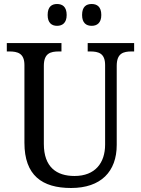

<svg xmlns="http://www.w3.org/2000/svg" viewBox="-20 -929 704 959"><path d="M438 -800C464 -800 486 -814 486 -854C486 -896 464 -909 438 -909C411 -909 390 -896 390 -854C390 -814 411 -800 438 -800ZM265 -800C291 -800 313 -814 313 -854C313 -896 291 -909 265 -909C239 -909 218 -896 218 -854C218 -814 239 -800 265 -800ZM335 10C484 10 563 -72 563 -205V-600C563 -663 596 -672 638 -672H650V-714H418V-672H430C472 -672 505 -663 505 -604V-207C505 -116 456 -50 352 -50C263 -50 199 -94 199 -210V-600C199 -663 232 -672 275 -672H287V-714H14V-672H26C68 -672 102 -663 102 -604V-216C102 -53 190 10 335 10Z"/></svg>

Font: Noto Serif Devanagari SemiCondensed
Style: Regular
Weight: 400
Width: 4
Designer: Universal Thirst, Indian Type Foundry and the Monotype Design Team
Foundry: Monotype Imaging Inc.
Version: Version 2.004